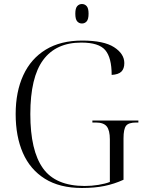

<svg xmlns="http://www.w3.org/2000/svg" viewBox="-20 -926 722 956"><path d="M388 10Q277 10 203.5 -36Q130 -82 94 -164.5Q58 -247 58 -358Q58 -469 96 -551.5Q134 -634 208 -679Q282 -724 389 -724Q497 -724 548 -691Q599 -658 599 -612Q599 -584 584.5 -569.5Q570 -555 536 -553Q536 -639 504 -676.5Q472 -714 385 -714Q259 -714 195 -627.5Q131 -541 131 -358Q131 -176 194 -88Q257 0 402 0Q436 0 470 -5.5Q504 -11 527 -20V-232Q527 -277 511.5 -296.5Q496 -316 457 -316H440V-326H669V-316H658Q620 -316 607.5 -299.5Q595 -283 595 -237V-31Q549 -10 500 0Q451 10 388 10ZM388 -809Q374 -809 364.5 -819.5Q355 -830 355 -858Q355 -885 364.5 -895.5Q374 -906 388 -906Q402 -906 411.5 -895.5Q421 -885 421 -858Q421 -830 411.5 -819.5Q402 -809 388 -809Z"/></svg>

Font: Noto Serif Display Light
Style: Regular
Weight: 300
Designer: Monotype Design Team
Foundry: Monotype Imaging Inc.
Version: Version 2.009